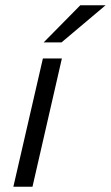

<svg xmlns="http://www.w3.org/2000/svg" viewBox="-20 -710 421 730"><path d="M30.8 0 143.1 -487.8H215.3L103.5 0ZM146 -548.8 285.2 -689.9H381.3L213.9 -548.8Z"/></svg>

Font: Acari Sans
Style: Italic
Weight: 400
Italic angle: -13°
Designer: Alfredo Marco Pradil and Stefan Peev
Foundry: Hanken Design Co.
Version: Version 1.045;January 11, 2019;FontCreator 11.5.0.2425 64-bi